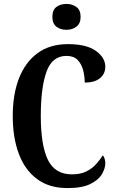

<svg xmlns="http://www.w3.org/2000/svg" viewBox="-20 -949 591 979"><path d="M324 10Q231 10 169 -36Q107 -82 76 -164.5Q45 -247 45 -358Q45 -468 77 -550Q109 -632 171.5 -678Q234 -724 327 -724Q421 -724 469 -689.5Q517 -655 517 -608Q517 -574 490.5 -551Q464 -528 412 -528Q412 -561 403.5 -592.5Q395 -624 375 -644Q355 -664 319 -664Q246 -664 217 -583Q188 -502 188 -358Q188 -209 224 -134.5Q260 -60 347 -60Q390 -60 419.5 -74.5Q449 -89 469.5 -111.5Q490 -134 504 -157Q510 -151 513.5 -139.5Q517 -128 517 -117Q517 -91 500 -61.5Q483 -32 441 -11Q399 10 324 10ZM319 -797Q288 -797 267.5 -813Q247 -829 247 -863Q247 -898 267.5 -913.5Q288 -929 319 -929Q348 -929 369.5 -913.5Q391 -898 391 -863Q391 -829 369.5 -813Q348 -797 319 -797Z"/></svg>

Font: Noto Serif Armenian ExtraCondensed
Style: Bold
Weight: 700
Width: 2
Designer: Monotype Design Team
Foundry: Monotype Imaging Inc.
Version: Version 2.008; ttfautohint (v1.8.4.7-5d5b)